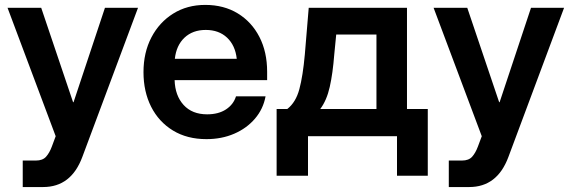

<svg xmlns="http://www.w3.org/2000/svg" viewBox="-20 -547 2295 771"><path d="M153.3 204.1H71.3V97.7H124Q151.4 97.7 165 82.3Q178.7 66.9 188 42L203.6 0L10.3 -515.6H145.5L273.4 -136.7H275.4L401.4 -515.6H534.2L310.5 83.5Q265.6 204.1 153.3 204.1Z M809.1 11.7Q731.4 11.7 674.6 -22.9Q617.7 -57.6 586.9 -118.4Q556.2 -179.2 556.2 -257.3Q556.2 -335.9 587.9 -396.7Q619.6 -457.5 675.5 -492.4Q731.4 -527.3 804.2 -527.3Q878.9 -527.3 934.8 -493.2Q990.7 -459 1021.7 -398.7Q1052.7 -338.4 1052.7 -259.3V-225.1H681.2Q683.1 -163.1 717.3 -125.5Q751.5 -87.9 812 -87.9Q857.4 -87.9 887.5 -107.7Q917.5 -127.4 927.7 -160.2H1046.4Q1037.1 -109.4 1003.9 -70.6Q970.7 -31.7 920.4 -10Q870.1 11.7 809.1 11.7ZM682.1 -311H930.7Q924.8 -364.7 891.8 -395.8Q858.9 -426.8 806.2 -426.8Q753.9 -426.8 720.9 -395.8Q688 -364.7 682.1 -311Z M1090.8 158.7V-109.4H1133.8Q1168 -136.2 1182.1 -189Q1196.3 -241.7 1204.1 -328.6L1219.7 -515.6H1614.3V-109.4H1697.8V158.7H1574.2V0H1216.8V158.7ZM1266.1 -109.4H1491.7V-408.2H1330.1L1322.3 -328.6Q1316.4 -252.4 1304.2 -198.2Q1292 -144 1266.1 -109.4Z M1864.3 204.1H1782.2V97.7H1835Q1862.3 97.7 1876 82.3Q1889.6 66.9 1898.9 42L1914.6 0L1721.2 -515.6H1856.4L1984.4 -136.7H1986.3L2112.3 -515.6H2245.1L2021.5 83.5Q1976.6 204.1 1864.3 204.1Z"/></svg>

Font: Inter Display Semi Bold
Style: Regular
Weight: 600
Designer: Rasmus Andersson
Foundry: rsms
Version: Version 4.000;git-37864ae